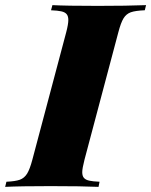

<svg xmlns="http://www.w3.org/2000/svg" viewBox="-67 -728 589 748"><path d="M253.4 -57.1Q253.4 -42.5 260 -34.9Q266.6 -27.3 280.8 -24.2Q294.9 -21 320.8 -20L316.9 0Q252.4 -2.9 129.9 -2.9Q11.7 -2.9 -46.9 0L-42 -20Q-7.3 -21.5 10.3 -27.8Q27.8 -34.2 38.6 -51.5Q49.3 -68.8 59.1 -106L190.9 -602.1Q199.2 -633.8 199.2 -649.9Q199.2 -665 192.6 -672.9Q186 -680.7 171.9 -683.8Q157.7 -687 131.8 -688L137.2 -708Q192.4 -705.1 314 -705.1Q427.2 -705.1 502 -708L497.1 -688Q460.4 -686.5 442.6 -680.2Q424.8 -673.8 414.3 -656.7Q403.8 -639.6 394 -602.1L262.2 -106Q253.4 -71.8 253.4 -57.1Z"/></svg>

Font: TypoPRO Playfair Display SC
Style: Italic
Weight: 900
Italic angle: -14°
Designer: Claus Eggers Sørensen
Foundry: Claus Eggers Sørensen
Version: Version 1.004;PS 001.004;hotconv 1.0.70;makeotf.lib2.5.58329